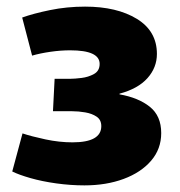

<svg xmlns="http://www.w3.org/2000/svg" viewBox="-20 -552 543 580"><path d="M235 8Q193 8 150 2Q107 -4 72 -14Q37 -24 17 -34L48 -149Q75 -140 117 -131Q159 -122 199 -122Q286 -122 286 -171Q286 -190 272 -199.5Q258 -209 237.5 -212.5Q217 -216 198 -216H140L145 -314H193Q205 -314 226 -316.5Q247 -319 264 -328.5Q281 -338 281 -359Q281 -400 192 -400Q163 -400 132 -395.5Q101 -391 77 -384L47 -499Q80 -511 131 -521.5Q182 -532 237 -532Q333 -532 393.5 -495Q454 -458 454 -389Q454 -348 425.5 -316Q397 -284 341 -269V-267Q398 -257 432.5 -229.5Q467 -202 467 -150Q467 -102 436.5 -66.5Q406 -31 353.5 -11.5Q301 8 235 8Z"/></svg>

Font: Murecho ExtraBold
Style: Regular
Weight: 800
Designer: Neil Summerour
Foundry: Positype
Version: Version 1.010; ttfautohint (v1.8.3)